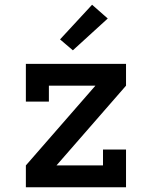

<svg xmlns="http://www.w3.org/2000/svg" viewBox="-20 -789 640 809"><path d="M89 0V-92L382 -428H186V-361H89V-520H511V-428L218 -92H414V-159H511V0ZM287 -577 233 -623 368 -769 434 -711Z"/></svg>

Font: Iosevka Etoile Semibold
Style: Regular
Weight: 600
Designer: Belleve Invis
Foundry: Belleve Invis
Version: Version 22.1.2; ttfautohint (v1.8.4)